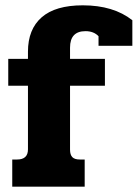

<svg xmlns="http://www.w3.org/2000/svg" viewBox="-20 -701 517 721"><path d="M26 -102H44Q85 -102 85 -140V-379H11V-480H85V-507Q85 -591 136.5 -636Q188 -681 291 -681Q406 -681 477 -625V-529H350V-565Q332 -584 301 -584Q243 -584 243 -522V-480H374V-379H243V-139Q243 -120 251.5 -111Q260 -102 280 -102H298V0H26Z"/></svg>

Font: Pridi SemiBold
Style: Regular
Weight: 600
Designer: Katatrad Team
Foundry: CadsonDemak
Version: Version 1.001